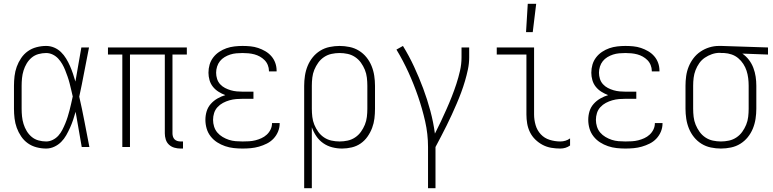

<svg xmlns="http://www.w3.org/2000/svg" viewBox="-20 -768 4040 1003"><path d="M221 8Q196 8 171 1.5Q146 -5 125.5 -19.5Q105 -34 90.5 -55.5Q76 -77 67.5 -100.5Q59 -124 56 -149.5Q53 -175 53 -200V-320Q53 -345 56 -370.5Q59 -396 67.5 -419.5Q76 -443 90.5 -464.5Q105 -486 125.5 -500.5Q146 -515 171 -521.5Q196 -528 221 -528Q243 -528 263 -519.5Q283 -511 298.5 -496Q314 -481 325.5 -462Q337 -443 345.5 -423.5Q354 -404 361 -383.5Q368 -363 374 -342Q382 -387 389.5 -431.5Q397 -476 405 -520H445Q432 -456 420 -391.5Q408 -327 394 -263Q409 -198 421.5 -132Q434 -66 447 0H407Q399 -46 391 -92Q383 -138 375 -184Q369 -163 362 -142Q355 -121 346 -101Q337 -81 326 -61.5Q315 -42 299.5 -26.5Q284 -11 263.5 -1.5Q243 8 221 8ZM221 -29Q239 -29 256 -37.5Q273 -46 285 -59.5Q297 -73 305.5 -89.5Q314 -106 321 -123Q328 -140 333.5 -157.5Q339 -175 343.5 -192.5Q348 -210 352 -228Q356 -246 360 -264Q356 -281 352 -298.5Q348 -316 343.5 -333.5Q339 -351 333 -368Q327 -385 320.5 -401.5Q314 -418 305 -433.5Q296 -449 284 -462Q272 -475 255.5 -483Q239 -491 221 -491Q201 -491 181 -485.5Q161 -480 145.5 -467Q130 -454 119.5 -436.5Q109 -419 103 -399.5Q97 -380 95 -360Q93 -340 93 -320V-200Q93 -180 95 -160Q97 -140 103 -120.5Q109 -101 119.5 -83.5Q130 -66 145.5 -53Q161 -40 181 -34.5Q201 -29 221 -29Z M936 8H923Q907 8 891 3.5Q875 -1 863 -12Q851 -23 846 -39Q841 -55 841 -71V-483H659V0H619V-483H544V-520H956V-483H881V-71Q881 -63 883.5 -54.5Q886 -46 892 -40Q898 -34 906.5 -31.5Q915 -29 923 -29H936Z M1247 8Q1224 8 1201 5.5Q1178 3 1156 -4.5Q1134 -12 1114.5 -24.5Q1095 -37 1080.5 -55.5Q1066 -74 1059.5 -96.5Q1053 -119 1053 -142Q1053 -165 1059.5 -186.5Q1066 -208 1081 -225Q1096 -242 1116 -253.5Q1136 -265 1157 -271Q1139 -278 1122 -288.5Q1105 -299 1092.5 -314.5Q1080 -330 1074.5 -349.5Q1069 -369 1069 -388Q1069 -410 1075 -430.5Q1081 -451 1094 -468Q1107 -485 1125 -497Q1143 -509 1163 -516Q1183 -523 1204.5 -525.5Q1226 -528 1247 -528Q1268 -528 1288.5 -526Q1309 -524 1328.5 -517.5Q1348 -511 1366 -500.5Q1384 -490 1397.5 -474.5Q1411 -459 1418 -439.5Q1425 -420 1425 -399V-395H1385V-398Q1385 -413 1379 -428Q1373 -443 1362 -454Q1351 -465 1337.5 -472.5Q1324 -480 1309 -484Q1294 -488 1278.5 -489.5Q1263 -491 1247 -491Q1231 -491 1214.5 -489.5Q1198 -488 1182.5 -483Q1167 -478 1153 -469.5Q1139 -461 1129 -448.5Q1119 -436 1114 -420Q1109 -404 1109 -388Q1109 -372 1114 -356Q1119 -340 1130 -328Q1141 -316 1155.5 -308.5Q1170 -301 1185.5 -296.5Q1201 -292 1217.5 -290.5Q1234 -289 1250 -289H1304V-252H1250Q1232 -252 1214 -250.5Q1196 -249 1178.5 -244Q1161 -239 1145 -230.5Q1129 -222 1116.5 -208.5Q1104 -195 1098.5 -177.5Q1093 -160 1093 -142Q1093 -124 1098.5 -106.5Q1104 -89 1115.5 -75.5Q1127 -62 1143 -52.5Q1159 -43 1176 -37.5Q1193 -32 1211 -30.5Q1229 -29 1247 -29Q1264 -29 1281 -30Q1298 -31 1314 -35Q1330 -39 1345.5 -46Q1361 -53 1373.5 -64.5Q1386 -76 1393.5 -91.5Q1401 -107 1401 -124V-125H1441V-123Q1441 -101 1432.5 -80.5Q1424 -60 1409 -44Q1394 -28 1374 -18Q1354 -8 1333 -2Q1312 4 1290.5 6Q1269 8 1247 8Z M1569 215V-320Q1569 -346 1573 -372.5Q1577 -399 1587 -423.5Q1597 -448 1613.5 -468.5Q1630 -489 1652.5 -503Q1675 -517 1701.5 -522.5Q1728 -528 1754 -528Q1780 -528 1806.5 -522.5Q1833 -517 1855.5 -503Q1878 -489 1894.5 -468.5Q1911 -448 1921 -423.5Q1931 -399 1935 -372.5Q1939 -346 1939 -320V-200Q1939 -174 1936 -149Q1933 -124 1924 -100Q1915 -76 1900 -54.5Q1885 -33 1864 -18.5Q1843 -4 1817.5 2Q1792 8 1767 8Q1741 8 1715.5 1.5Q1690 -5 1668.5 -20Q1647 -35 1632.5 -56.5Q1618 -78 1609 -103V215ZM1754 -29Q1775 -29 1796 -33.5Q1817 -38 1835 -50Q1853 -62 1865.5 -79.5Q1878 -97 1886 -116.5Q1894 -136 1896.5 -157.5Q1899 -179 1899 -200V-320Q1899 -341 1896.5 -362.5Q1894 -384 1886 -403.5Q1878 -423 1865.5 -440.5Q1853 -458 1835 -470Q1817 -482 1796 -486.5Q1775 -491 1754 -491Q1733 -491 1712 -486.5Q1691 -482 1673 -470Q1655 -458 1642.5 -440.5Q1630 -423 1622 -403.5Q1614 -384 1611.5 -362.5Q1609 -341 1609 -320V-200Q1609 -179 1611.5 -157.5Q1614 -136 1622 -116.5Q1630 -97 1642.5 -79.5Q1655 -62 1673 -50Q1691 -38 1712 -33.5Q1733 -29 1754 -29Z M2216 215V0Q2216 -68 2201 -134Q2186 -200 2164 -264Q2142 -328 2114 -389.5Q2086 -451 2051 -509L2085 -528Q2117 -476 2143 -420Q2169 -364 2190.5 -306.5Q2212 -249 2228 -189.5Q2244 -130 2252 -70Q2268 -101 2283 -133Q2298 -165 2312.5 -197.5Q2327 -230 2340 -263Q2353 -296 2364 -329.5Q2375 -363 2383 -398Q2391 -433 2391 -468V-520H2431V-468Q2431 -437 2424.5 -406Q2418 -375 2409 -344.5Q2400 -314 2389 -284.5Q2378 -255 2365.5 -226Q2353 -197 2340 -168.5Q2327 -140 2313 -112Q2299 -84 2284.5 -56Q2270 -28 2255 0V215Z M2907 8Q2883 8 2859.5 4Q2836 0 2815 -11Q2794 -22 2776.5 -39Q2759 -56 2748.5 -77.5Q2738 -99 2734 -122.5Q2730 -146 2730 -170V-483H2575V-520H2770V-170Q2770 -142 2778 -114.5Q2786 -87 2805 -66.5Q2824 -46 2851.5 -37.5Q2879 -29 2907 -29Q2921 -29 2934 -33Q2947 -37 2958 -45V-8Q2947 0 2934 4Q2921 8 2907 8ZM2728 -600 2737 -748H2781L2763 -600Z M3247 8Q3224 8 3201 5.5Q3178 3 3156 -4.5Q3134 -12 3114.5 -24.5Q3095 -37 3080.5 -55.5Q3066 -74 3059.5 -96.5Q3053 -119 3053 -142Q3053 -165 3059.5 -186.5Q3066 -208 3081 -225Q3096 -242 3116 -253.5Q3136 -265 3157 -271Q3139 -278 3122 -288.5Q3105 -299 3092.5 -314.5Q3080 -330 3074.5 -349.5Q3069 -369 3069 -388Q3069 -410 3075 -430.5Q3081 -451 3094 -468Q3107 -485 3125 -497Q3143 -509 3163 -516Q3183 -523 3204.5 -525.5Q3226 -528 3247 -528Q3268 -528 3288.5 -526Q3309 -524 3328.5 -517.5Q3348 -511 3366 -500.5Q3384 -490 3397.5 -474.5Q3411 -459 3418 -439.5Q3425 -420 3425 -399V-395H3385V-398Q3385 -413 3379 -428Q3373 -443 3362 -454Q3351 -465 3337.5 -472.5Q3324 -480 3309 -484Q3294 -488 3278.5 -489.5Q3263 -491 3247 -491Q3231 -491 3214.5 -489.5Q3198 -488 3182.5 -483Q3167 -478 3153 -469.5Q3139 -461 3129 -448.5Q3119 -436 3114 -420Q3109 -404 3109 -388Q3109 -372 3114 -356Q3119 -340 3130 -328Q3141 -316 3155.5 -308.5Q3170 -301 3185.5 -296.5Q3201 -292 3217.5 -290.5Q3234 -289 3250 -289H3304V-252H3250Q3232 -252 3214 -250.5Q3196 -249 3178.5 -244Q3161 -239 3145 -230.5Q3129 -222 3116.5 -208.5Q3104 -195 3098.5 -177.5Q3093 -160 3093 -142Q3093 -124 3098.5 -106.5Q3104 -89 3115.5 -75.5Q3127 -62 3143 -52.5Q3159 -43 3176 -37.5Q3193 -32 3211 -30.5Q3229 -29 3247 -29Q3264 -29 3281 -30Q3298 -31 3314 -35Q3330 -39 3345.5 -46Q3361 -53 3373.5 -64.5Q3386 -76 3393.5 -91.5Q3401 -107 3401 -124V-125H3441V-123Q3441 -101 3432.5 -80.5Q3424 -60 3409 -44Q3394 -28 3374 -18Q3354 -8 3333 -2Q3312 4 3290.5 6Q3269 8 3247 8Z M3746 8Q3720 8 3693.5 2.5Q3667 -3 3644.5 -17Q3622 -31 3605.5 -51.5Q3589 -72 3579 -96.5Q3569 -121 3565 -147.5Q3561 -174 3561 -200V-320Q3561 -345 3564.5 -370.5Q3568 -396 3577.5 -419.5Q3587 -443 3602.5 -463.5Q3618 -484 3639.5 -498.5Q3661 -513 3685.5 -520.5Q3710 -528 3735 -528H3750L3992 -520V-483L3858 -488Q3878 -474 3892.5 -455Q3907 -436 3915.5 -413.5Q3924 -391 3927.5 -367.5Q3931 -344 3931 -320V-200Q3931 -174 3927 -147.5Q3923 -121 3913 -96.5Q3903 -72 3886.5 -51.5Q3870 -31 3847.5 -17Q3825 -3 3798.5 2.5Q3772 8 3746 8ZM3746 -29Q3767 -29 3788 -33.5Q3809 -38 3827 -50Q3845 -62 3857.5 -79.5Q3870 -97 3878 -116.5Q3886 -136 3888.5 -157.5Q3891 -179 3891 -200V-320Q3891 -340 3888.5 -360Q3886 -380 3880 -398.5Q3874 -417 3863 -434Q3852 -451 3836.5 -464Q3821 -477 3802 -483.5Q3783 -490 3763 -491H3750Q3747 -491 3744.5 -491.5Q3742 -492 3740 -492Q3719 -492 3699 -485Q3679 -478 3662 -466.5Q3645 -455 3633 -438Q3621 -421 3613.5 -401.5Q3606 -382 3603.5 -361.5Q3601 -341 3601 -320V-200Q3601 -179 3603.5 -157.5Q3606 -136 3614 -116.5Q3622 -97 3634.5 -79.5Q3647 -62 3665 -50Q3683 -38 3704 -33.5Q3725 -29 3746 -29Z"/></svg>

Font: Iosevka Extralight
Style: Regular
Weight: 200
Monospace: yes
Designer: Belleve Invis
Foundry: Belleve Invis
Version: Version 32.0.1; ttfautohint (v1.8.4)